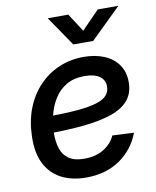

<svg xmlns="http://www.w3.org/2000/svg" viewBox="-84 -801 715 878"><g transform="rotate(-10 273.5 -362.0)"><path d="M245.6 11.7Q180.2 11.7 131.6 -13.2Q83 -38.1 56.9 -88.6Q30.8 -139.2 33.2 -215.3Q34.7 -286.1 57.1 -344.5Q79.6 -402.8 119.6 -445.3Q159.7 -487.8 212.9 -510.7Q266.1 -533.7 328.1 -533.7Q382.3 -533.7 423.8 -516.4Q465.3 -499 488.8 -465.6Q512.2 -432.1 512.2 -384.3Q512.2 -335 485.8 -302.5Q459.5 -270 407 -251.2Q354.5 -232.4 276.1 -224.4Q197.8 -216.3 92.8 -216.3L105.5 -293.5Q196.3 -293.5 255.6 -298.6Q314.9 -303.7 348.9 -314.5Q382.8 -325.2 397 -342.3Q411.1 -359.4 411.1 -382.8Q411.1 -412.6 387 -429.7Q362.8 -446.8 317.4 -446.8Q267.6 -446.8 232.9 -426.3Q198.2 -405.8 176.8 -371.3Q155.3 -336.9 145.3 -295.4Q135.3 -253.9 134.8 -211.4Q134.3 -174.8 143.8 -143.6Q153.3 -112.3 179.2 -93.5Q205.1 -74.7 252.9 -74.7Q305.2 -74.7 342.3 -97.4Q379.4 -120.1 396 -157.2L495.6 -152.3Q468.3 -78.6 403.3 -33.4Q338.4 11.7 245.6 11.7ZM293.5 -736.3 348.1 -651.9 430.2 -736.3H525.9L525.4 -735.4L384.8 -598.1H292.5L198.7 -735.4L199.2 -736.3Z"/></g></svg>

Font: Inter 28pt Medium
Style: Italic
Weight: 500
Italic angle: -9.3988°
Designer: Rasmus Andersson
Foundry: rsms
Version: Version 4.001;git-66647c0bb